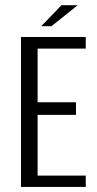

<svg xmlns="http://www.w3.org/2000/svg" viewBox="-20 -737 382 757"><path d="M62.7 0V-591H318.1V-545.5H128.3V-333.7H279.6V-284.2H128.3V-44.6H318.1V0ZM142.6 -633.6 222.4 -716.6H286.4L182.7 -633.6Z"/></svg>

Font: Alumni Sans SC Thin
Style: Regular
Weight: 100
Designer: Robert E. Leuschke
Foundry: Robert E. Leuschke
Version: Version 1.018